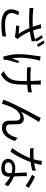

<svg xmlns="http://www.w3.org/2000/svg" viewBox="1520 -2422 961 4040"><g transform="rotate(90 2000.0 -401.5)"><path d="M772.6 -822Q785.6 -804.6 800.4 -780Q815.2 -755.5 829.6 -730.2Q844 -704.9 854.2 -684.4L800.1 -660.3Q790.7 -680.7 776.8 -705.8Q762.9 -730.9 747.9 -755.9Q732.8 -780.9 718.8 -799.3ZM883.2 -861.5Q896.8 -843.1 912.4 -817.9Q928 -792.8 942.9 -767.9Q957.8 -743.1 967 -724.3L913.3 -700.2Q897.1 -733.6 874.5 -772.2Q851.9 -810.8 830 -838.8ZM513.3 -701.3Q508.5 -717.5 501.9 -738.7Q495.4 -759.9 488 -780L573.6 -790.5Q578.3 -761.7 587.6 -725.3Q596.8 -688.8 608.8 -651.3Q620.8 -613.8 632.2 -581.1Q655.2 -516.5 690.1 -452.1Q725 -387.6 756.6 -344Q766.9 -329.7 778 -316.4Q789 -303.1 800.3 -290.9L759.7 -234.2Q741.5 -238.8 712 -242.7Q682.5 -246.6 648 -250.2Q613.6 -253.7 579.6 -256.8Q545.6 -259.9 518.3 -261.7L524.2 -328.1Q552.7 -326.1 584.2 -323.2Q615.7 -320.3 644.2 -317.9Q672.7 -315.6 690.3 -313.4Q669.4 -345.1 645.3 -387Q621.2 -428.9 598.7 -475.3Q576.3 -521.6 559.4 -566.7Q543.4 -610.2 532.2 -644.2Q521 -678.2 513.3 -701.3ZM147.2 -623.5Q231 -614 309.6 -610Q388.2 -606 458.8 -607.9Q529.4 -609.8 586.1 -615.5Q626.2 -620.3 670.6 -627.5Q715 -634.7 759.4 -645.4Q803.7 -656.2 842.1 -669L851.3 -590.2Q816.1 -580 774.2 -571.5Q732.3 -563.1 690.3 -556.3Q648.3 -549.5 611.8 -545.1Q516.1 -534.3 398.9 -533.7Q281.7 -533 149.2 -543.6ZM301.6 -304.7Q279.7 -268.5 266.9 -235Q254.1 -201.5 254.1 -165.6Q254.1 -94.8 316.2 -61.8Q378.2 -28.8 489.7 -27.5Q566.1 -26.9 630.6 -33.6Q695 -40.3 747.4 -52.2L743.9 27.7Q697.2 35.9 633.2 42.8Q569.2 49.8 485.1 49.2Q390.7 48.6 321 25.7Q251.2 2.8 213.2 -43Q175.1 -88.8 175.1 -156.1Q175.1 -198 188.6 -238.3Q202.1 -278.6 223.4 -322.6Z M1761.2 -779.6Q1759.4 -767.3 1758.7 -752.6Q1758 -737.9 1757.6 -720.9Q1757.2 -709.5 1757.5 -684.8Q1757.8 -660.1 1758.4 -628.5Q1759 -596.9 1759.3 -564.2Q1759.7 -531.5 1760 -503.6Q1760.3 -475.6 1760.3 -458.9Q1760.3 -372.5 1756.4 -298.6Q1752.6 -224.6 1733.9 -160.9Q1715.1 -97.1 1671.3 -42.4Q1627.5 12.2 1548.2 59L1475.3 2.1Q1498.7 -7.7 1526.3 -25Q1553.8 -42.4 1572.2 -60.5Q1612.5 -95.4 1635.3 -135.1Q1658.1 -174.8 1668.7 -222.8Q1679.3 -270.8 1682 -329Q1684.7 -387.2 1684.7 -459.3Q1684.7 -483.2 1684.1 -520.7Q1683.5 -558.2 1682.2 -598.4Q1680.8 -638.6 1679.8 -671.7Q1678.8 -704.8 1677.5 -720.2Q1676.5 -737.4 1673.4 -752.8Q1670.3 -768.2 1667.9 -779.6ZM1395.9 -572.9Q1417.6 -569.9 1444.8 -567.1Q1472 -564.3 1501.3 -563Q1530.5 -561.7 1557.2 -561.7Q1618.9 -561.7 1684.2 -564.7Q1749.6 -567.7 1811.1 -574.6Q1872.6 -581.5 1922.4 -592.8L1922 -511.4Q1874.2 -503.8 1813.7 -498.1Q1753.1 -492.5 1687.6 -489.7Q1622 -486.9 1558.1 -486.9Q1534.4 -486.9 1504.6 -487.9Q1474.7 -488.9 1446.4 -490.2Q1418 -491.5 1395.9 -493.1ZM1255.4 -764.7Q1251.4 -751 1246.5 -732.7Q1241.5 -714.4 1238.1 -699.9Q1225.8 -645.8 1214.8 -579.7Q1203.8 -513.7 1197.7 -443.1Q1191.6 -372.5 1193.8 -303.1Q1195.9 -233.7 1210.3 -172Q1220.9 -204 1235.3 -245.8Q1249.8 -287.7 1263.8 -324.9L1306.7 -298.9Q1295 -264.7 1282.1 -222.4Q1269.2 -180 1258.3 -141.3Q1247.4 -102.5 1241.6 -77.6Q1239.2 -66.9 1237.8 -54.1Q1236.4 -41.3 1237 -32.7Q1237.6 -25.3 1238.4 -16Q1239.2 -6.7 1240.2 1.1L1171.9 9.2Q1162.2 -21.4 1149.5 -72.1Q1136.8 -122.7 1128 -184.2Q1119.3 -245.6 1119.3 -307.8Q1119.3 -389.6 1126.4 -465Q1133.5 -540.4 1142.7 -603.2Q1151.8 -666 1157.2 -707.2Q1160 -724.7 1161 -742.8Q1162 -760.9 1162.4 -774.3Z M2547 -742.4Q2540.9 -733.6 2532.3 -720.5Q2523.6 -707.4 2515 -693.3Q2498.5 -667.6 2474.6 -626.5Q2450.8 -585.5 2423.9 -538Q2397 -490.5 2371.7 -444.1Q2346.4 -397.7 2327.1 -361.4Q2363 -394 2401.6 -408.6Q2440.2 -423.2 2475.8 -423.2Q2526.1 -423.2 2558.7 -392.3Q2591.3 -361.4 2593.5 -301.9Q2594.5 -272.3 2594.8 -238.8Q2595.1 -205.3 2595.3 -173.5Q2595.5 -141.7 2597.2 -117.2Q2599.6 -79.4 2622.6 -62.7Q2645.7 -46 2677.9 -46Q2719.5 -46 2752.9 -68.4Q2786.2 -90.9 2811.4 -127.9Q2836.6 -164.9 2853.9 -207.7Q2871.1 -250.5 2880.9 -290.2L2947 -236.2Q2921 -155.8 2882.9 -94.3Q2844.8 -32.9 2791.4 1.9Q2738 36.7 2665.3 36.7Q2612.3 36.7 2580.7 17.3Q2549.2 -2.1 2535.7 -31.2Q2522.2 -60.2 2520.4 -89.8Q2519 -119.5 2518.6 -153.1Q2518.3 -186.7 2518.1 -220.1Q2517.9 -253.4 2515.9 -280.4Q2514.5 -313.2 2495.6 -331.8Q2476.7 -350.4 2442.7 -350.4Q2402.9 -350.4 2365.3 -326.8Q2327.8 -303.2 2297.6 -266.2Q2267.5 -229.3 2248 -189.5Q2236.6 -167.5 2223.5 -136.4Q2210.5 -105.2 2198.4 -72.2Q2186.4 -39.2 2176.7 -10.1Q2166.9 19 2161.5 37.6L2075.5 7.7Q2093.9 -43 2122.8 -107.9Q2151.6 -172.8 2186 -244.4Q2220.5 -316 2256.2 -386.4Q2292 -456.8 2324.7 -519.6Q2357.5 -582.4 2383 -629.5Q2408.5 -676.7 2422.1 -700.7Q2430.9 -718.6 2440.4 -737.4Q2449.9 -756.1 2458.6 -778.5Z M3097 -630.6Q3124.6 -627.2 3155.9 -625.7Q3187.2 -624.2 3219.5 -624.2Q3273.9 -624.2 3332.5 -629.2Q3391 -634.3 3451.1 -645.7Q3511.1 -657.1 3568.7 -675.6L3570.9 -601.2Q3522.1 -587.8 3463.7 -576.9Q3405.2 -566 3342.8 -559.5Q3280.4 -553.1 3219.3 -553.1Q3191.9 -553.1 3161.3 -553.8Q3130.8 -554.4 3102.5 -555.8ZM3451.3 -793.7Q3445.3 -769.8 3436.3 -732.7Q3427.3 -695.7 3416.5 -655.3Q3405.6 -614.9 3393.7 -579.2Q3369.8 -507.2 3333.1 -427.4Q3296.4 -347.5 3254.4 -272.7Q3212.4 -197.8 3170.6 -141.7L3093.5 -181.6Q3126.9 -220.9 3160.2 -271.2Q3193.5 -321.5 3223.1 -376.2Q3252.7 -430.9 3277.1 -483.9Q3301.4 -536.8 3316.6 -581.3Q3333 -628.6 3347.2 -689.2Q3361.4 -749.9 3363.4 -802.4ZM3687.1 -485Q3685.7 -454.2 3685.3 -429.4Q3684.9 -404.5 3685.9 -377.3Q3686.9 -352.6 3688.4 -315.4Q3689.9 -278.1 3691.9 -236.6Q3693.9 -195 3695.4 -157.1Q3696.9 -119.1 3696.9 -94Q3696.9 -54.4 3678.8 -21.4Q3660.7 11.6 3622.5 31.1Q3584.3 50.7 3522 50.7Q3466.9 50.7 3421.9 35.3Q3376.8 20 3349.6 -11.9Q3322.3 -43.7 3322.3 -93.2Q3322.3 -139.5 3348.6 -173.2Q3374.9 -206.8 3420.2 -225Q3465.5 -243.2 3521.8 -243.2Q3606.3 -243.2 3676.7 -219.5Q3747.1 -195.9 3803.3 -159.9Q3859.6 -124 3900.9 -88.6L3858.1 -20.8Q3829.1 -46.7 3793.6 -74.7Q3758 -102.8 3715.2 -126.3Q3672.4 -149.9 3623.4 -164.8Q3574.3 -179.8 3519.1 -179.8Q3463.8 -179.8 3429.8 -157.1Q3395.8 -134.5 3395.8 -99.7Q3395.8 -64.7 3424.7 -43Q3453.7 -21.3 3512.1 -21.3Q3553.7 -21.3 3578.1 -34.4Q3602.4 -47.5 3612.7 -70.2Q3623.1 -92.8 3623.1 -119.6Q3623.1 -148.3 3621.4 -193Q3619.7 -237.7 3617.2 -289.4Q3614.7 -341.1 3612.5 -392.5Q3610.3 -443.9 3608.9 -485ZM3887 -458.4Q3860.1 -481.8 3818.9 -507.8Q3777.8 -533.8 3734.6 -557.5Q3691.5 -581.1 3658.3 -596.1L3698.5 -657Q3725.5 -645 3758.6 -628.1Q3791.6 -611.2 3824.8 -592.3Q3857.9 -573.4 3886.3 -555.5Q3914.6 -537.6 3932.2 -524.2Z"/></g></svg>

Font: Noto Sans HK Thin
Style: Regular
Weight: 100
Designer: Ryoko NISHIZUKA 西塚涼子 (kana, bopomofo & ideographs); Paul D. Hunt (Latin, Greek & Cyrillic); Sandoll Communications 산돌커뮤니
Foundry: Adobe
Version: Version 2.004-H2;hotconv 1.0.118;makeotfexe 2.5.65603